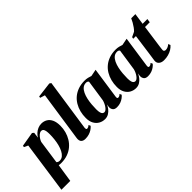

<svg xmlns="http://www.w3.org/2000/svg" viewBox="-82 -1509 2456 2456"><g transform="rotate(-45 1146.0 -281.5)"><path d="M-15 254 85 -446 31.5 -470.5 35 -492 232 -525.5 253.5 -507.5 244 -429.5Q257.5 -455 281.5 -477.2Q305.5 -499.5 336.2 -513Q367 -526.5 401 -526.5Q444.5 -526.5 479.5 -506.2Q514.5 -486 534.8 -443.2Q555 -400.5 555 -333.5Q555 -280.5 541.2 -230Q527.5 -179.5 500.8 -135.8Q474 -92 434.2 -58.8Q394.5 -25.5 341.8 -7Q289 11.5 224.5 11.5Q214.5 11.5 203.8 10.5Q193 9.5 182.5 8L145 254ZM189 -41.5Q195.5 -34 206 -28.8Q216.5 -23.5 232.5 -23.5Q265.5 -23.5 290.2 -44Q315 -64.5 332.5 -98.8Q350 -133 361 -175.8Q372 -218.5 377 -264.5Q382 -310.5 382 -353Q382 -387.5 377.8 -412Q373.5 -436.5 363.2 -449Q353 -461.5 334.5 -461.5Q313 -461.5 292.5 -444.8Q272 -428 256.8 -404.5Q241.5 -381 235 -361Z M755 -96Q754.5 -77.5 758.8 -71.2Q763 -65 771 -65Q779.5 -65 790.5 -69.5Q801.5 -74 815.5 -87L828 -60.5Q810 -39.5 785.5 -23.2Q761 -7 730.2 2.2Q699.5 11.5 662 11.5Q641.5 11.5 625 4.8Q608.5 -2 598.8 -17Q589 -32 589 -56Q589 -61 589.8 -68.5Q590.5 -76 591.8 -85.2Q593 -94.5 594.5 -103L690 -749.5L623.5 -770L627.5 -791L836.5 -817L859 -802Z M1317 -96Q1315 -77.5 1319.5 -71.2Q1324 -65 1333 -65Q1343.5 -65 1354 -69.8Q1364.5 -74.5 1377 -87.5L1389.5 -60.5Q1376 -43.5 1353.8 -27Q1331.5 -10.5 1301.8 0.2Q1272 11 1235.5 11Q1192.5 11 1176 -13Q1159.5 -37 1162.5 -66L1168 -106Q1158.5 -80 1137.8 -53Q1117 -26 1087.2 -7.5Q1057.5 11 1019.5 11Q975.5 11 937.8 -9.8Q900 -30.5 877 -71.8Q854 -113 854 -174.5Q854 -231 867.2 -282.8Q880.5 -334.5 906.8 -378.5Q933 -422.5 972.2 -455Q1011.5 -487.5 1063.8 -505.8Q1116 -524 1180.5 -524Q1211.5 -524 1237.5 -517.8Q1263.5 -511.5 1285.5 -503.5L1379 -522ZM1212 -473Q1209 -479.5 1200 -485.8Q1191 -492 1175 -492Q1138.5 -492 1113 -470.5Q1087.5 -449 1070.5 -413Q1053.5 -377 1044 -333Q1034.5 -289 1030.8 -243.5Q1027 -198 1027 -158.5Q1027 -117.5 1033.8 -95.8Q1040.5 -74 1051.8 -66Q1063 -58 1075.5 -58Q1088.5 -58 1101.8 -67.5Q1115 -77 1127.8 -94Q1140.5 -111 1151.2 -133.2Q1162 -155.5 1168.5 -180.5Z M1878.5 -96Q1876.5 -77.5 1881 -71.2Q1885.5 -65 1894.5 -65Q1905 -65 1915.5 -69.8Q1926 -74.5 1938.5 -87.5L1951 -60.5Q1937.5 -43.5 1915.2 -27Q1893 -10.5 1863.2 0.2Q1833.5 11 1797 11Q1754 11 1737.5 -13Q1721 -37 1724 -66L1729.5 -106Q1720 -80 1699.2 -53Q1678.5 -26 1648.8 -7.5Q1619 11 1581 11Q1537 11 1499.2 -9.8Q1461.5 -30.5 1438.5 -71.8Q1415.5 -113 1415.5 -174.5Q1415.5 -231 1428.8 -282.8Q1442 -334.5 1468.2 -378.5Q1494.5 -422.5 1533.8 -455Q1573 -487.5 1625.2 -505.8Q1677.5 -524 1742 -524Q1773 -524 1799 -517.8Q1825 -511.5 1847 -503.5L1940.5 -522ZM1773.5 -473Q1770.5 -479.5 1761.5 -485.8Q1752.5 -492 1736.5 -492Q1700 -492 1674.5 -470.5Q1649 -449 1632 -413Q1615 -377 1605.5 -333Q1596 -289 1592.2 -243.5Q1588.5 -198 1588.5 -158.5Q1588.5 -117.5 1595.2 -95.8Q1602 -74 1613.2 -66Q1624.5 -58 1637 -58Q1650 -58 1663.2 -67.5Q1676.5 -77 1689.2 -94Q1702 -111 1712.8 -133.2Q1723.5 -155.5 1730 -180.5Z M2175 -189.5Q2171.5 -166 2169 -146.2Q2166.5 -126.5 2165 -112.2Q2163.5 -98 2163.5 -91Q2163.5 -78 2173 -72Q2182.5 -66 2194 -66Q2212.5 -66 2233 -74.8Q2253.5 -83.5 2268 -98.5L2280.5 -69Q2260.5 -44.5 2230.2 -26.2Q2200 -8 2163.5 1.8Q2127 11.5 2087.5 11.5Q2043 11.5 2016.8 -10.2Q1990.5 -32 1994 -70.5Q1994.5 -75 1995.8 -83.2Q1997 -91.5 1999 -105.8Q2001 -120 2004.2 -141Q2007.5 -162 2011.5 -192L2048.5 -462H2000L2005 -487L2071 -518.5Q2088.5 -534.5 2106.8 -560Q2125 -585.5 2141 -613.5Q2157 -641.5 2167 -665.5H2242.5L2220.5 -512.5H2306.5L2299 -462H2213Z"/></g></svg>

Font: Merriweather 120pt Black
Style: Italic
Weight: 900
Italic angle: -7.8°
Version: Version 2.101